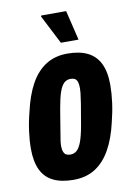

<svg xmlns="http://www.w3.org/2000/svg" viewBox="-84 -779 589 845"><g transform="rotate(-10 210.5 -356.5)"><path d="M176 12Q122 12 86 -5.5Q50 -23 32 -60Q14 -97 14 -155Q14 -191 19.5 -232.5Q25 -274 36 -316Q52 -388 79.5 -438Q107 -488 148 -514Q189 -540 244 -540Q299 -540 335 -522Q371 -504 389 -467Q407 -430 407 -372Q407 -335 401.5 -293.5Q396 -252 385 -209Q369 -138 341 -88.5Q313 -39 272.5 -13.5Q232 12 176 12ZM181 -100Q198 -100 210 -110.5Q222 -121 231.5 -146.5Q241 -172 249 -217Q260 -279 265 -311Q270 -343 271.5 -357.5Q273 -372 273 -380Q273 -398 269.5 -408.5Q266 -419 258.5 -423.5Q251 -428 239 -428Q222 -428 210 -417Q198 -406 189 -380.5Q180 -355 172 -309Q162 -247 156.5 -215Q151 -183 149 -168.5Q147 -154 147 -145Q147 -129 151 -118.5Q155 -108 162.5 -104Q170 -100 181 -100ZM225 -592 159 -721 161 -725H272L304 -592Z"/></g></svg>

Font: Archivo ExtraCondensed ExtraBold
Style: Italic
Weight: 800
Width: 2
Italic angle: -10°
Designer: Hector Gatti
Foundry: Omnibus-Type
Version: Version 2.001